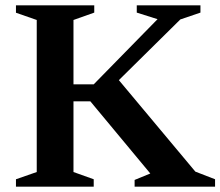

<svg xmlns="http://www.w3.org/2000/svg" viewBox="-20 -696 822 716"><path d="M708.5 -56 782 -27.5V0H482V-25L540.5 -49L317 -318H206.5V-381.5H329.5L567.5 -624.5L490 -649V-676H727.5V-649L652.5 -623.5L377.5 -352L410 -413ZM254 -621.5V-54.5L329.5 -27.5V0H39.5V-27.5L117 -54.5V-621.5L39.5 -648.5V-676H331.5V-649Z"/></svg>

Font: Newsreader 16pt SemiBold
Style: Regular
Weight: 600
Designer: Hugues Gentile
Foundry: Production Type
Version: Version 1.003